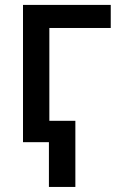

<svg xmlns="http://www.w3.org/2000/svg" viewBox="-20 -565 501 763"><path d="M420.1 -545.5H71.4V0H174.4V177.9H279.5V-84.9H176.1V-453.8H420.1Z"/></svg>

Font: Margiela Sans Medium
Style: Regular
Weight: 500
Designer: Stefan Endress, Andreas Faust
Version: Version 1.100;FEAKit 1.0